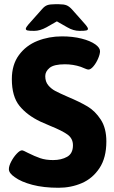

<svg xmlns="http://www.w3.org/2000/svg" viewBox="-20 -880 540 908"><path d="M50 -42Q22 -61 22 -80Q22 -95 33 -116Q44 -137 59 -153Q74 -169 84 -169Q90 -169 112 -157Q144 -141 170 -132Q196 -123 231 -123Q270 -123 297.5 -138.5Q325 -154 325 -193Q325 -225 299.5 -243.5Q274 -262 217 -285L171 -305Q108 -335 72 -379.5Q36 -424 36 -506Q36 -574 69.5 -619.5Q103 -665 157 -686.5Q211 -708 273 -708Q324 -708 365.5 -697.5Q407 -687 431 -670Q453 -654 453 -638Q453 -624 444 -603Q435 -582 422 -566.5Q409 -551 398 -551Q393 -551 381.5 -556Q370 -561 362 -564Q326 -576 287 -576Q235 -576 214.5 -559Q194 -542 194 -520Q194 -494 208 -477Q222 -460 242 -449.5Q262 -439 301 -422Q358 -398 394 -376.5Q430 -355 456.5 -314.5Q483 -274 483 -211Q483 -134 450.5 -85Q418 -36 367 -14Q316 8 257 8Q186 8 133 -6Q80 -20 50 -42ZM102 -744Q102 -751 123 -774L179 -837Q191 -851 203.5 -855.5Q216 -860 239 -860H259Q282 -860 294.5 -855Q307 -850 320 -836L375 -774Q396 -751 396 -744Q396 -738 388 -736Q380 -734 356 -734Q327 -734 298 -751L249 -779L200 -751Q169 -734 142 -734Q118 -734 110 -736Q102 -738 102 -744Z"/></svg>

Font: Asap-Bold
Style: Bold
Weight: 700
Designer: Pablo Cosgaya
Foundry: Omnibus-Type
Version: Version 2.000; ttfautohint (v1.8)